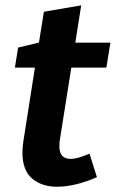

<svg xmlns="http://www.w3.org/2000/svg" viewBox="-20 -696 439 728"><path d="M347.5 -24.3Q306.9 -6.3 268.3 2.9Q229.7 12.1 197.1 12.1Q138.5 12.1 101.8 -19Q65 -50.1 65 -117.8Q65 -127.8 65.9 -137.4Q66.7 -147 68.4 -158.8L115.3 -458.2L129.2 -439.6H36.4L48.7 -515.6L149.5 -539.7L124.5 -515L146.5 -651.5L287.9 -675.7L262.5 -515L252.4 -534.3H398.6L383.3 -439.6H234.8L253.3 -458.2L207.1 -166.6Q206.1 -162.6 205.6 -156.1Q205.1 -149.6 205.1 -142.6Q205.1 -116.4 216.2 -104.9Q227.3 -93.5 247.5 -93.5Q262.1 -93.5 280.3 -98.9Q298.5 -104.4 319.4 -113.3Z"/></svg>

Font: Bitter Thin
Style: Italic
Weight: 100
Italic angle: -9°
Designer: Sol Matas, and Bitter project Authors
Foundry: Sol Matas
Version: Version 2.002